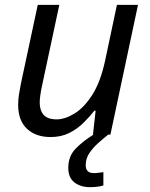

<svg xmlns="http://www.w3.org/2000/svg" viewBox="-20 -556 619 793"><path d="M189 10Q128 10 91.5 -24Q55 -58 55 -123Q55 -146 58.5 -166.5Q62 -187 66 -209L136 -536H225L153 -199Q144 -156 144 -132Q144 -100 160.5 -81.5Q177 -63 214 -63Q248 -63 287.5 -87Q327 -111 361 -164Q395 -217 414 -305L463 -536H550L436 0H364L375 -99H370Q351 -75 325.5 -49.5Q300 -24 266.5 -7Q233 10 189 10ZM351 217Q313 217 287.5 197.5Q262 178 262 137Q262 90 291.5 59Q321 28 366 0H427Q408 15 386 34.5Q364 54 349 76.5Q334 99 334 126Q334 159 367 159Q378 159 388 157.5Q398 156 407 155V210Q394 214 379.5 215.5Q365 217 351 217Z"/></svg>

Font: Manna Sans
Style: Italic
Weight: 400
Italic angle: -12°
Designer: Monotype Design Team
Foundry: Monotype Imaging Inc.
Version: Version 2.001.1; ttfautohint (v1.8.2)